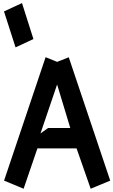

<svg xmlns="http://www.w3.org/2000/svg" viewBox="-20 -1191 722 1223"><path d="M682.1 -40.5 557.6 11.2 467.8 -245.6H218.3L130.4 11.2L5.9 -40.5L270.5 -826.7L343.8 -796.9L418 -826.2ZM343.8 -652.8 237.8 -340.8 286.1 -375.5H427.7ZM5.4 -1118.2 120.1 -1171.4 192.9 -942.4 79.1 -889.2Z"/></svg>

Font: Gap Sans
Style: Black
Weight: 400
Designer: Alexandre Liziard and Etienne Ozeray
Foundry: Interstices.io
Version: Version 1.6.1 - December 3. 2014